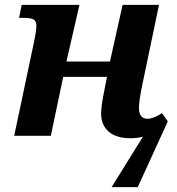

<svg xmlns="http://www.w3.org/2000/svg" viewBox="-20 -556 723 786"><path d="M238.8 -241.2 188 0H38.1L120.1 -388.2Q128.9 -429.7 128.9 -450.2Q128.9 -470.2 116.7 -476.6Q104.5 -482.9 76.2 -482.9H58.1L68.8 -536.1H305.2L252 -304.2H430.2L481.9 -536.1H630.9L563 -210.9Q548.8 -143.1 548.8 -115.2Q548.8 -69.8 584 -69.8Q608.4 -69.8 643.1 -92.8L667 -59.1L543.9 210H437L564.9 3.9Q541 9.8 514.2 9.8Q455.6 9.8 424.8 -17.3Q394 -44.4 394 -90.8Q394 -116.7 403.8 -168.9L418 -241.2Z"/></svg>

Font: Droid Serif
Style: Bold Italic
Weight: 700
Italic angle: -12°
Designer: Monotype Design team
Foundry: Monotype Imaging Inc.
Version: Version 1.03